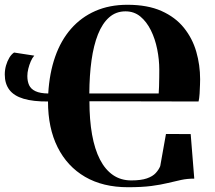

<svg xmlns="http://www.w3.org/2000/svg" viewBox="-20 -773 900 804"><path d="M778.5 -211.5 793.5 -25Q764 -25 738.5 -19.5Q713 -14 683.5 -6.8Q654 0.5 614 5.8Q574 11 516 11Q411 11 336.2 -32.5Q261.5 -76 221.2 -156.5Q181 -237 181 -348Q119 -347.5 78.8 -359.5Q38.5 -371.5 19.2 -397Q0 -422.5 0 -461Q0 -480.5 5.2 -498.8Q10.5 -517 19.2 -531.5Q28 -546 39 -553L123.5 -540Q115 -530.5 108.8 -516Q102.5 -501.5 98.5 -485.2Q94.5 -469 94.5 -454.5Q94.5 -432.5 102 -416.2Q109.5 -400 128.8 -391Q148 -382 182 -381.5Q187 -467 211 -535.5Q235 -604 277.5 -652.5Q320 -701 379.2 -727Q438.5 -753 513.5 -753Q598 -753 656.2 -727Q714.5 -701 750.2 -656.5Q786 -612 802 -556.2Q818 -500.5 818 -441Q818 -435.5 817.5 -418Q817 -400.5 815.8 -380.5Q814.5 -360.5 811.5 -348L354.5 -349Q354.5 -271 365.5 -209.5Q376.5 -148 398.5 -105.2Q420.5 -62.5 453.2 -40Q486 -17.5 529.5 -17.5Q570.5 -17.5 595 -26Q619.5 -34.5 632.2 -48.5Q645 -62.5 651 -77.5L675 -212ZM354 -381.5H644.5Q645.5 -391 646 -410.5Q646.5 -430 646.8 -450Q647 -470 647 -480.5Q647 -524 638.2 -567.2Q629.5 -610.5 611.8 -646.2Q594 -682 567.8 -703.8Q541.5 -725.5 505.5 -725.5Q465.5 -725.5 437 -700.2Q408.5 -675 390.2 -629Q372 -583 363.2 -520.2Q354.5 -457.5 354 -381.5Z"/></svg>

Font: Merriweather 144pt
Style: Bold
Weight: 700
Version: Version 2.100